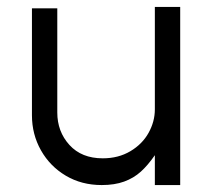

<svg xmlns="http://www.w3.org/2000/svg" viewBox="-20 -533 601 553"><path d="M276 -77Q321 -77 355.5 -97.5Q390 -118 408 -150.5Q426 -183 426 -218V-513H499V0H426V-86Q406 -57 385.5 -38.5Q365 -20 337.5 -10Q310 0 273 0Q215 0 169.5 -27Q124 -54 98 -100Q72 -146 72 -201V-509H145V-209Q145 -154 180 -115.5Q215 -77 276 -77Z"/></svg>

Font: SUIT Variable
Style: Regular
Weight: 400
Designer: Sunn Youn; Korean Glyphs from Source Han Sans (Sandoll Communications; Soo-young Jang, Joo-yeon Kang)
Foundry: Sunn
Version: Version 1.150;FEAKit 1.0